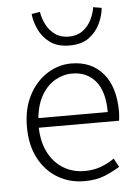

<svg xmlns="http://www.w3.org/2000/svg" viewBox="-53 -765 591 819"><g transform="rotate(-5 242.5 -356.0)"><path d="M275 12Q213 12 162 -18Q111 -48 81 -104.5Q51 -161 51 -240Q51 -318 81 -375Q111 -432 159.5 -462.5Q208 -493 262 -493Q349 -493 398.5 -434.5Q448 -376 448 -270Q448 -260 447 -250.5Q446 -241 445 -232H101Q103 -168 127 -123Q151 -78 191 -54.5Q231 -31 280 -31Q318 -31 349.5 -42.5Q381 -54 408 -73L428 -36Q399 -18 363 -3Q327 12 275 12ZM262 -450Q226 -450 191.5 -431Q157 -412 133 -372.5Q109 -333 103 -273H400Q400 -361 363 -405.5Q326 -450 262 -450ZM263 -570Q211 -570 179.5 -593.5Q148 -617 132 -651Q116 -685 113 -718L149 -724Q153 -697 166.5 -670Q180 -643 204 -625.5Q228 -608 263 -608Q298 -608 322 -625.5Q346 -643 359.5 -670Q373 -697 377 -724L413 -718Q410 -685 394 -651Q378 -617 346.5 -593.5Q315 -570 263 -570Z"/></g></svg>

Font: Assistant Light
Style: Regular
Weight: 300
Designer: Hebrew By Ben Nathan, Latin by Paul Hunt
Version: Version 3.000